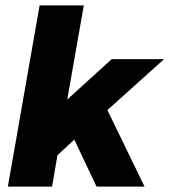

<svg xmlns="http://www.w3.org/2000/svg" viewBox="-20 -688 625 708"><path d="M9 0 126 -668H289L228 -321L392 -470H585L376 -282L513 0H336L254 -173L192 -116L172 0Z"/></svg>

Font: Gantari ExtraBold
Style: Italic
Weight: 800
Italic angle: -10°
Designer: Anugrah Pasau
Foundry: Lafontype
Version: Version 1.000